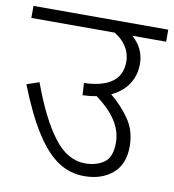

<svg xmlns="http://www.w3.org/2000/svg" viewBox="-73 -687 682 752"><g transform="rotate(10 268.0 -311.0)"><path d="M0 -574.2H331.1C369.6 -551.3 396 -515.6 396 -469.2C396 -402.3 351.1 -362.8 247.1 -358.9L250 -311C269 -311.5 287.6 -313.5 305.2 -316.9C374 -266.1 411.1 -212.4 411.1 -149.9C411.1 -111.3 400.9 -85 380.4 -70.8C359.4 -56.6 335 -49.8 306.2 -49.8C258.8 -49.8 216.8 -73.7 180.7 -122.1C144 -169.9 108.9 -239.7 75.2 -332L25.9 -314.9C56.6 -237.3 86.9 -175.3 116.7 -129.4C176.3 -37.1 237.3 0 311 0C356.4 0 393.6 -12.2 422.9 -36.6C452.1 -61 466.8 -97.2 466.8 -145C466.8 -186.5 456.5 -222.2 435.5 -252.4C414.6 -282.7 389.2 -310.1 359.9 -334C419.9 -361.8 450.2 -410.6 450.2 -471.2C450.2 -510.7 434.1 -545.4 401.9 -574.2H536.1V-622.1H0Z"/></g></svg>

Font: Noto Reveo Sans
Style: Regular
Weight: 300
Designer: Monotype Design Team
Foundry: Monotype Imaging Inc.
Version: Version 2.007